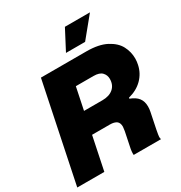

<svg xmlns="http://www.w3.org/2000/svg" viewBox="-211 -1085 1164 1235"><g transform="rotate(-30 370.5 -467.5)"><path d="M154 -729H491Q583 -729 639 -699.5Q695 -670 718 -626Q741 -582 741 -533Q741 -511 736 -488Q724 -431 683.5 -390.5Q643 -350 580 -334L579 -327Q620 -312 639 -287Q658 -262 658 -224Q658 -205 654 -186L630 -69Q622 -27 622 -18Q622 -9 625 0H422Q420 -24 428 -59L449 -161Q453 -185 453 -192Q453 -222 436 -234Q419 -246 387 -246H255L204 0H3ZM424 -405Q475 -405 504.5 -430.5Q534 -456 534 -501Q534 -529 515 -549Q496 -569 452 -569H321L287 -405ZM451 -935H637L515 -786H373Z"/></g></svg>

Font: Mona Sans Black
Style: Italic
Weight: 900
Italic angle: -11.7°
Designer: Deni Anggara
Foundry: GitHub
Version: Version 2.000